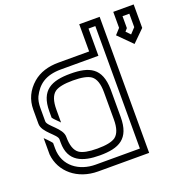

<svg xmlns="http://www.w3.org/2000/svg" viewBox="-144 -969 1080 1105"><g transform="rotate(-20 396.0 -416.5)"><path d="M125 -250V-229.2C125 -112.5 209.1 -83.3 312.5 -83.3C430.1 -83.3 500 -116.7 500 -250V-419.8C497.8 -552 428.1 -583.3 312.5 -583.3C197.1 -583.3 125 -550.8 125 -420.8V-382.3C132.1 -370.4 160.4 -345.9 166.7 -337.5V-416.7C166.7 -467.7 178.1 -502.1 202.1 -519.8C222.9 -534.4 259.4 -541.7 312.5 -541.7C365.6 -541.7 402.1 -534.4 422.9 -519.8C446.9 -502.1 458.3 -467.7 458.3 -416.7V-250C458.3 -199 446.9 -164.6 422.9 -146.9C402.1 -132.3 365.6 -125 312.5 -125C259.4 -125 222.9 -132.3 202.1 -146.9C178.1 -164.6 166.7 -199 166.7 -250C166.7 -303.2 83.3 -345.2 83.3 -375V-456.3C83.3 -483.3 87.5 -506.3 95.8 -524C126.4 -585.1 173.8 -625 270.8 -625H500V-791.7H541.7V-41.7H270.8C172.2 -41.7 83.3 -100 83.3 -209.4V-242.7C80.2 -247.9 71.9 -256.2 60.4 -268.8L41.7 -287.5V-187.5C52 -78.3 145.6 0 270.8 0H583.3V-833.3H458.3V-666.7H270.8C206.3 -666.7 154.2 -650 113.5 -615.6C65.6 -574 41.7 -522.9 41.7 -461.5V-375C41.7 -321.8 125 -279.8 125 -250ZM791.7 -833.3H666.7V-735.4L635.4 -701L718.8 -617.7L791.7 -689.6ZM750 -791.7V-709.4L718.8 -676L693.8 -702.1L708.3 -718.8V-791.7Z"/></g></svg>

Font: Sportrop
Style: Regular
Weight: 500
Version: Version 0.9